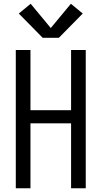

<svg xmlns="http://www.w3.org/2000/svg" viewBox="-20 -1001 540 1021"><path d="M64 0V-735H142V-415H358V-735H436V0H358V-345H142V0ZM207 -800 80 -929 143 -981 250 -852 357 -981 420 -929 293 -800Z"/></svg>

Font: Zed Mono
Style: Regular
Weight: 400
Monospace: yes
Designer: Belleve Invis
Foundry: Belleve Invis
Version: Version 1.0.0; ttfautohint (v1.8.4)